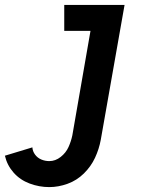

<svg xmlns="http://www.w3.org/2000/svg" viewBox="-106 -550 626 783"><path d="M95 213Q54 213 15 198.5Q-24 184 -50.5 154Q-77 124 -86 85L26 51Q27 67 37 80.5Q47 94 62.5 100.5Q78 107 95 107Q120 107 141.5 90Q163 73 173.5 49.5Q184 26 189 2L263 -424H156V-530H402L305 20Q298 58 281.5 93.5Q265 129 236 157.5Q207 186 169.5 199.5Q132 213 95 213Z"/></svg>

Font: Iosevka SS08
Style: Bold Italic
Weight: 700
Italic angle: -10°
Monospace: yes
Designer: Belleve Invis
Foundry: Belleve Invis
Version: 2.1.0; ttfautohint (v1.8.2)